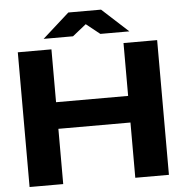

<svg xmlns="http://www.w3.org/2000/svg" viewBox="-60 -977 991 1035"><g transform="rotate(-5 435.5 -459.5)"><path d="M58 0V-729H240V0ZM630 0V-729H812V0ZM225 -299V-443H647V-299ZM203 -789 348 -919H525L667 -789H510L436 -848L362 -789Z"/></g></svg>

Font: Hubot Sans SemiExpanded
Style: Bold
Weight: 700
Width: 6
Designer: Deni Anggara
Foundry: GitHub, Inc., Subsidiary of Microsoft Corporation
Version: Version 2.000